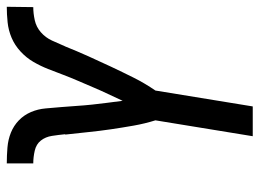

<svg xmlns="http://www.w3.org/2000/svg" viewBox="-122 -662 783 580"><g transform="rotate(-90 270.0 -371.5)"><path d="M149 0 197 -294Q187 -326 181 -360Q175 -394 170 -428Q165 -462 161.5 -496.5Q158 -531 154 -566L155 -567Q153 -587 150 -606.5Q147 -626 136 -640Q125 -654 105.5 -658.5Q86 -663 67 -663V-743Q91 -743 115 -741Q139 -739 160 -730.5Q181 -722 197 -706.5Q213 -691 222 -670Q231 -649 233 -625.5Q235 -602 237 -579Q239 -556 240.5 -532.5Q242 -509 244.5 -485.5Q247 -462 250 -439Q253 -416 256 -393Q266 -415 276.5 -437Q287 -459 296.5 -481.5Q306 -504 316 -527Q326 -550 334.5 -572.5Q343 -595 352 -618Q361 -641 373.5 -662.5Q386 -684 405 -701.5Q424 -719 446.5 -728.5Q469 -738 493 -740.5Q517 -743 540 -743L539 -663Q520 -663 499.5 -658.5Q479 -654 463 -640Q447 -626 438 -606.5Q429 -587 421 -568L420 -566Q406 -531 390.5 -496.5Q375 -462 359 -428Q343 -394 326 -360Q309 -326 287 -294L239 0Z"/></g></svg>

Font: Iosevka Medium Oblique
Style: Regular
Weight: 500
Italic angle: -9°
Monospace: yes
Designer: Belleve Invis
Foundry: Belleve Invis
Version: Version 32.5.0; ttfautohint (v1.8.4)